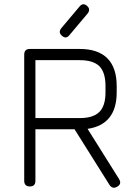

<svg xmlns="http://www.w3.org/2000/svg" viewBox="-20 -874 633 900"><path d="M270 -706.5C270 -706.5 270 -706.5 270 -706.5C258 -717 257 -728.5 267 -741.5C267 -741.5 267 -741.5 267 -741.5C267 -741.5 352.5 -843 352.5 -843C363.5 -856.5 375.5 -857.5 388 -846.5C388 -846.5 388 -846.5 388 -846.5C400 -836 401 -824 391 -811C391 -811 391 -811 391 -811C391 -811 305.5 -709.5 305.5 -709.5C295 -696 283 -695 270 -706.5ZM529.5 1C529.5 1 529.5 1 529.5 1C522 5.5 515.5 7 509.5 5.5C503.5 4 498 0 493.5 -7C493.5 -7 493.5 -7 493.5 -7C493.5 -7 329.5 -268 329.5 -268C329.5 -268 146 -268 146 -268C146 -268 146 -26.5 146 -26.5C146 -9 137.5 0 120 0C120 0 120 0 120 0C102.5 0 93.5 -9 93.5 -26.5C93.5 -26.5 93.5 -26.5 93.5 -26.5C93.5 -26.5 93.5 -618 93.5 -618C93.5 -635.5 102.5 -644.5 120 -644.5C120 -644.5 120 -644.5 120 -644.5C120 -644.5 354 -644.5 354 -644.5C411 -644.5 454 -630 483.5 -600.5C512.5 -571 527 -528 527 -471C527 -471 527 -471 527 -471C527 -471 527 -441 527 -441C527 -390.5 515.5 -351 492.5 -322.5C469.5 -294 435.5 -276.5 390.5 -270C390.5 -270 390.5 -270 390.5 -270C390.5 -270 538 -35 538 -35C547.5 -19.5 544.5 -7.5 529.5 1ZM146 -592C146 -592 146 -320.5 146 -320.5C146 -320.5 354 -320.5 354 -320.5C396 -320.5 426.5 -330 446 -349.5C465 -368.5 474.5 -399 474.5 -441C474.5 -441 474.5 -441 474.5 -441C474.5 -441 474.5 -471 474.5 -471C474.5 -513.5 465 -544 446 -563.5C426.5 -582.5 396 -592 354 -592C354 -592 354 -592 354 -592C354 -592 146 -592 146 -592Z"/></svg>

Font: Jura-Fortis-Regular
Style: Regular
Weight: 500
Designer: Daniel Johnson, Alexei Vanyashin, Mirko Velimirovic
Foundry: Daniel Johnson
Version: ""